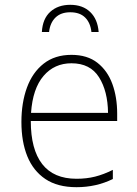

<svg xmlns="http://www.w3.org/2000/svg" viewBox="-20 -768 570 798"><path d="M298 10Q219 10 168.5 -24Q118 -58 93.5 -118.5Q69 -179 69 -261Q69 -341 92 -404Q115 -467 161.5 -503.5Q208 -540 277 -540Q343 -540 385 -507Q427 -474 447 -419Q467 -364 467 -296V-265H108Q108 -147 155.5 -86Q203 -25 298 -25Q340 -25 375.5 -34Q411 -43 449 -62V-24Q380 10 298 10ZM429 -299Q428 -389 391.5 -447Q355 -505 277 -505Q206 -505 161 -452.5Q116 -400 109 -299ZM272 -748Q324 -748 355 -718Q386 -688 390 -635H360Q356 -673 334 -695Q312 -717 272 -717Q233 -717 210.5 -695Q188 -673 184 -635H154Q157 -690 189 -719Q221 -748 272 -748Z"/></svg>

Font: Noto Sans Mono Condensed ExtraLight
Style: Regular
Weight: 200
Width: 3
Designer: Monotype Design Team
Foundry: Monotype Imaging Inc.
Version: Version 2.014; ttfautohint (v1.8.4.7-5d5b)